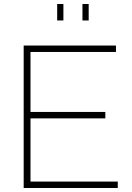

<svg xmlns="http://www.w3.org/2000/svg" viewBox="-20 -937 657 957"><path d="M296 -835H265V-917H296ZM422 -835H391V-917H422ZM132 -32H567V0H98V-710H558V-678H132V-379H505V-347H132Z"/></svg>

Font: Raleway
Style: ExtraLight
Weight: 200
Designer: Matt McInerney, Pablo Impallari, Rodrigo Fuenzalida
Foundry: Matt McInerney, Pablo Impallari, Rodrigo Fuenzalida
Version: Version 2.001